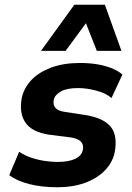

<svg xmlns="http://www.w3.org/2000/svg" viewBox="-20 -780 557 811"><path d="M223 11Q156 11 103.5 -2.5Q51 -16 19 -40L61 -139Q83 -124 110.5 -114.5Q138 -105 167.5 -100.5Q197 -96 223 -96Q270 -96 297.5 -109Q325 -122 330 -147Q334 -168 322.5 -181Q311 -194 282 -199L188 -211Q115 -222 87.5 -262Q60 -302 72 -367Q82 -410 113 -442.5Q144 -475 196 -494.5Q248 -514 318 -514Q356 -514 390 -508.5Q424 -503 451.5 -492Q479 -481 497 -465L451 -366Q428 -386 387.5 -397Q347 -408 309 -408Q263 -408 237.5 -394Q212 -380 207 -358Q203 -337 214.5 -324Q226 -311 256 -307L342 -294Q419 -281 448.5 -243.5Q478 -206 464 -134Q454 -91 421 -58Q388 -25 337 -7Q286 11 223 11ZM153 -565 294 -760H423L493 -565H389L343 -682L257 -565Z"/></svg>

Font: Nunito Sans 7pt SemiCondensed ExtraBold
Style: Italic
Weight: 800
Width: 4
Italic angle: -9°
Designer: Vernon Adams
Foundry: Vernon Adams
Version: Version 3.101;gftools[0.9.27]